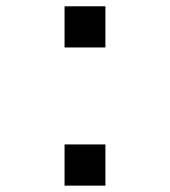

<svg xmlns="http://www.w3.org/2000/svg" viewBox="-20 -685 540 610"><path d="M185.1 -665H314.9V-534.2H185.1ZM185.1 -226.1H314.9V-95.2H185.1Z"/></svg>

Font: BIZ UDGothic
Style: Regular
Weight: 400
Monospace: yes
Designer: TypeBank Co., Ltd.
Foundry: Morisawa Inc.
Version: Version 1.05